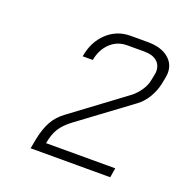

<svg xmlns="http://www.w3.org/2000/svg" viewBox="-85 -783 548 571"><g transform="rotate(20 188.5 -497.0)"><path d="M76 -321Q83 -355 95.5 -377.5Q108 -400 131 -417L299 -542Q314 -554 324.5 -570Q335 -586 338 -602L342 -622Q343 -626 343 -632Q343 -652 329 -663.5Q315 -675 290 -675H235Q204 -675 182 -654Q160 -633 154 -599H122Q130 -647 161 -676Q192 -705 235 -705H290Q330 -705 353.5 -687Q377 -669 377 -639Q377 -634 375 -622L371 -602Q366 -579 353.5 -558Q341 -537 322 -523L160 -403Q136 -385 124.5 -366.5Q113 -348 108 -319H327L322 -289H70Z"/></g></svg>

Font: Bai Jamjuree ExtraLight
Style: Italic
Weight: 275
Italic angle: -10°
Version: Version 1.000; ttfautohint (v1.6)